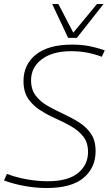

<svg xmlns="http://www.w3.org/2000/svg" viewBox="-28 -934 556 964"><path d="M498 -681 483 -649Q446 -663 408.5 -670Q371 -677 329 -677Q236 -677 182 -636.5Q128 -596 128 -531Q128 -484 151.5 -453.5Q175 -423 212 -402Q249 -381 290.5 -362Q332 -343 369 -319.5Q406 -296 429 -262Q452 -228 452 -175Q452 -92 391.5 -41Q331 10 206 10Q152 10 96.5 0Q41 -10 -8 -28L7 -61Q50 -44 105 -34Q160 -24 212 -24Q313 -24 363.5 -65Q414 -106 414 -171Q414 -218 390.5 -248Q367 -278 330.5 -299Q294 -320 252.5 -338.5Q211 -357 174 -380.5Q137 -404 113.5 -438.5Q90 -473 90 -527Q90 -610 152.5 -660Q215 -710 334 -710Q379 -710 417 -703Q455 -696 498 -681ZM492 -914 358 -744H314L234 -914H265L340 -770L459 -914Z"/></svg>

Font: Georama ExtraLight
Style: Italic
Weight: 200
Italic angle: -9°
Designer: Jean-Baptiste Levee
Foundry: Production Type
Version: Version 1.000